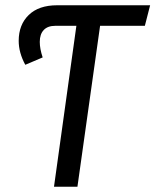

<svg xmlns="http://www.w3.org/2000/svg" viewBox="-20 -709 590 729"><path d="M530 -611H360L274 0H185L270 -611H190Q161 -611 146 -595Q131 -579 131 -550Q131 -524 142 -491L76 -463Q51 -509 51 -554Q51 -615 89 -652Q127 -689 197 -689H550Z"/></svg>

Font: Fira Sans Condensed
Style: Italic
Weight: 400
Width: 3
Italic angle: -8°
Designer: bBox Type GmbH & Carrois Corporate GbR & Edenspiekermann AG
Foundry: bBox Type GmbH & Carrois Corporate GbR & Edenspiekermann AG
Version: Version 4.301